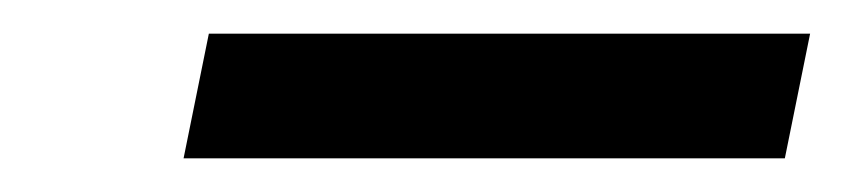

<svg xmlns="http://www.w3.org/2000/svg" viewBox="-20 -733 501 114"><path d="M104 -713H461L446 -639H89Z"/></svg>

Font: Albert Sans Medium
Style: Italic
Weight: 500
Italic angle: -11.25°
Designer: Andreas Rasmussen
Foundry: a.Foundry
Version: Version 1.025